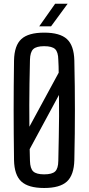

<svg xmlns="http://www.w3.org/2000/svg" viewBox="-20 -978 464 1006"><path d="M211.5 7Q128.5 7 91.8 -27Q55 -61 53.5 -139Q52.5 -213 52 -277Q51.5 -341 51.5 -401.8Q51.5 -462.5 52 -525.8Q52.5 -589 53.5 -661Q55 -739.5 91.8 -773.2Q128.5 -807 211.5 -807Q294 -807 330.8 -773.2Q367.5 -739.5 369.5 -661Q371 -589 371.8 -525.8Q372.5 -462.5 372.5 -401.8Q372.5 -341 371.8 -277Q371 -213 369.5 -139Q367.5 -61 330.8 -27Q294 7 211.5 7ZM211.5 -64.5Q253 -64.5 269 -79.8Q285 -95 285.5 -135Q287 -203.5 288 -260Q289 -316.5 289.5 -369.8Q290 -423 289 -480.5L135.5 -196.5Q136 -181.5 136.2 -166.2Q136.5 -151 137 -135Q138 -95 154.2 -79.8Q170.5 -64.5 211.5 -64.5ZM134 -314 287.5 -597Q287.5 -613.5 287 -630.2Q286.5 -647 285.5 -664.5Q285 -705 269 -720.5Q253 -736 211.5 -736Q170.5 -736 154.2 -720.5Q138 -705 137 -664.5Q135.5 -597 134.5 -539.8Q133.5 -482.5 133.5 -428.2Q133.5 -374 134 -314ZM185.5 -840 269 -958.5H334.5L247.5 -840Z"/></svg>

Font: Big Shoulders
Style: Regular
Weight: 400
Designer: Patric King
Foundry: XO Type Co
Version: Version 2.002